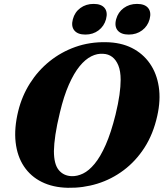

<svg xmlns="http://www.w3.org/2000/svg" viewBox="-20 -924 819 958"><path d="M508.5 -713.5Q582.5 -712.5 637.8 -684.8Q693 -657 727.5 -607.5Q762 -558 772.2 -491.2Q782.5 -424.5 764.5 -345Q744.5 -255 701 -187.5Q657.5 -120 597.2 -74.8Q537 -29.5 465.8 -7.5Q394.5 14.5 318.5 13Q244.5 11.5 188.8 -16Q133 -43.5 99.5 -93.8Q66 -144 58 -214Q50 -284 71 -370Q89.5 -445 129.5 -508.2Q169.5 -571.5 227.2 -618Q285 -664.5 356.2 -689.8Q427.5 -715 508.5 -713.5ZM337.5 -45Q365 -44 394.2 -58Q423.5 -72 452.2 -106.8Q481 -141.5 507.5 -201.5Q534 -261.5 556.5 -352Q570 -407.5 576 -450.2Q582 -493 582 -525.5Q582 -569.5 570.5 -597.5Q559 -625.5 539.8 -640Q520.5 -654.5 495 -655.5Q465.5 -658 435.5 -643Q405.5 -628 377.2 -593.5Q349 -559 323.8 -502Q298.5 -445 279 -363Q263.5 -299.5 256.5 -252Q249.5 -204.5 249 -170.5Q249 -105 273 -75.8Q297 -46.5 337.5 -45ZM406 -751.5Q368 -751.5 351 -772Q334 -792.5 343.5 -828Q353 -863.5 381 -884Q409 -904.5 447 -904.5Q485.5 -904.5 502 -884Q518.5 -863.5 509 -828Q499.5 -793.5 471.8 -772.5Q444 -751.5 406 -751.5ZM622.5 -751.5Q584.5 -751.5 567.2 -772Q550 -792.5 559.5 -828Q569 -863 597.2 -883.8Q625.5 -904.5 663.5 -904.5Q702.5 -904.5 719.2 -884Q736 -863.5 726.5 -828Q717 -793.5 689 -772.5Q661 -751.5 622.5 -751.5Z"/></svg>

Font: Fraunces
Style: Bold Italic
Weight: 700
Italic angle: -16°
Version: Version 1.000;[b76b70a41]